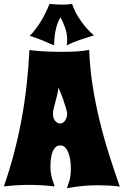

<svg xmlns="http://www.w3.org/2000/svg" viewBox="-28 -963 642 997"><path d="M594.2 5.9Q564 2 535.9 0.5Q507.8 -1 479 -1Q401.4 -1 319.8 14.2Q322.8 2.4 326.4 -6.6Q330.1 -15.6 333 -26.6Q335.9 -37.6 337.9 -52.2Q339.8 -66.9 339.8 -89.8Q339.8 -113.3 336.4 -134.5Q333 -155.8 326.2 -172.1Q319.3 -188.5 309.3 -198.2Q299.3 -208 286.1 -208Q271.5 -208 261.5 -199.2Q251.5 -190.4 245.4 -175.3Q239.3 -160.2 236.6 -140.6Q233.9 -121.1 233.9 -99.1Q233.9 -77.1 236.6 -61.3Q239.3 -45.4 242.9 -33.7Q246.6 -22 250 -12.9Q253.4 -3.9 254.9 4.9Q221.2 1 188.7 -1Q156.2 -2.9 124 -2.9Q91.8 -2.9 59.3 -1Q26.9 1 -7.8 4.9Q22.5 -83 45.2 -169.4Q67.9 -255.9 84 -343.3Q100.1 -430.7 110.1 -520Q120.1 -609.4 125 -703.1Q161.1 -698.2 204.3 -696Q247.6 -693.8 293 -693.8Q331.5 -693.8 367.9 -695.8Q404.3 -697.8 435.1 -704.1Q438.5 -610.8 452.6 -520.5Q466.8 -430.2 488 -341.6Q509.3 -252.9 536.6 -166.3Q564 -79.6 594.2 5.9ZM320.8 -373Q319.8 -382.3 314.9 -400.4Q310.5 -416 301.8 -441.7Q293 -467.3 275.9 -507.8Q272 -482.4 267.1 -462.6Q262.2 -442.9 257.8 -427Q253.4 -411.1 250.2 -397.9Q247.1 -384.8 247.1 -373Q247.1 -348.6 258.5 -335.2Q270 -321.8 284.2 -321.8Q299.3 -321.8 309.6 -336.4Q319.8 -351.1 320.8 -373ZM460 -779.3Q424.8 -768.6 387.9 -756.3Q351.1 -744.1 318.8 -727.1Q319.8 -734.9 320.3 -742.2Q320.8 -749.5 320.8 -756.8Q320.8 -787.1 311 -816.4Q301.3 -845.7 286.1 -872.1Q276.4 -857.4 270 -839.1Q263.7 -820.8 260 -801.3Q256.3 -781.7 254.6 -762.7Q252.9 -743.7 252.9 -727.1Q222.2 -741.2 190.2 -754.2Q158.2 -767.1 126 -776.9Q142.1 -792 157.2 -812.3Q172.4 -832.5 185.8 -854.7Q199.2 -877 210.2 -899.7Q221.2 -922.4 229 -942.9Q244.6 -941.4 260.5 -940.2Q276.4 -939 293 -939Q305.7 -939 319.6 -939.7Q333.5 -940.4 346.2 -942.9Q353.5 -920.9 365.5 -897.9Q377.4 -875 392.6 -853.5Q407.7 -832 424.8 -813Q441.9 -793.9 460 -779.3Z"/></svg>

Font: Spicy Rice
Style: Regular
Weight: 400
Version: Version 1.000